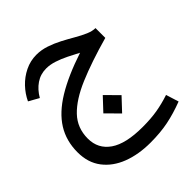

<svg xmlns="http://www.w3.org/2000/svg" viewBox="-235 -572 1178 1178"><g transform="rotate(-45 354.5 17.5)"><path d="M663 316 689 399Q613 428 544 442Q475 456 389 456Q286 456 205 425Q124 394 77 332.5Q30 271 30 181Q30 82 77.5 6Q125 -70 223.5 -130Q322 -190 473 -240Q439 -258 402 -276.5Q365 -295 328 -307Q291 -319 258 -319Q208 -319 168.5 -292Q129 -265 102 -218L36 -255Q57 -300 92.5 -337.5Q128 -375 175 -398Q222 -421 275 -421Q317 -421 359 -407Q401 -393 441 -372Q481 -351 518 -329.5Q555 -308 587.5 -294Q620 -280 647 -280V-195Q483 -149 368.5 -100.5Q254 -52 194 11Q134 74 134 166Q134 255 205.5 304.5Q277 354 422 354Q495 354 550.5 344.5Q606 335 663 316ZM392 206 311 124 388 42 469 124Z"/></g></svg>

Font: Readex Pro
Style: Regular
Weight: 400
Designer: Bonnie Shaver-Troup, Thomas Jockin
Foundry: Lexend
Version: Version 1.204; ttfautohint (v1.8.4.7-5d5b)